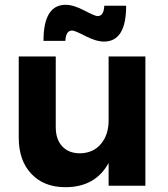

<svg xmlns="http://www.w3.org/2000/svg" viewBox="-20 -773 700 799"><path d="M280 -646Q254 -646 252 -603H161Q161 -753 253 -753Q286 -753 330.5 -729.5Q375 -706 386 -706Q412 -706 414 -749H505Q505 -600 413 -600Q380 -600 335.5 -623Q291 -646 280 -646ZM432 -538H585V0H432V-95Q377 6 252 6Q163 6 110.5 -49.5Q58 -105 58 -200V-538H212V-244Q212 -193 239 -164Q266 -135 313 -135Q368 -136 400 -174Q432 -212 432 -272Z"/></svg>

Font: Montserrat-Arabic SemiBold
Style: Regular
Weight: 600
Designer: Mohamed Gaber
Foundry: Kief Type Foundry
Version: Version 5.008;PS 005.008;hotconv 1.0.88;makeotf.lib2.5.64775